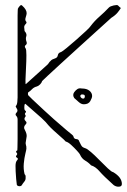

<svg xmlns="http://www.w3.org/2000/svg" viewBox="-20 -720 491 742"><path d="M64 -4Q61 0 54 -0.5Q47 -1 45 -6Q44 -13 42.5 -28Q41 -43 40.5 -57.5Q40 -72 40 -79Q40 -86 41.5 -92Q43 -98 48 -103Q51 -108 45 -111Q39 -114 44 -120Q49 -125 44 -130Q39 -135 47 -139Q47 -143 47.5 -151Q48 -159 48 -183Q48 -207 48 -258Q48 -267 43 -272Q37 -278 44 -285Q51 -292 44 -302Q43 -303 41.5 -306.5Q40 -310 41 -310Q46 -315 47 -327Q48 -339 48 -343V-536Q48 -588 48 -617.5Q48 -647 48 -660.5Q48 -674 48.5 -679Q49 -684 49 -686Q51 -691 56.5 -697Q62 -703 66 -698Q83 -683 83 -669Q83 -664 79.5 -653.5Q76 -643 80 -638Q85 -633 80 -628Q73 -621 73.5 -614.5Q74 -608 75 -600Q85 -589 81.5 -579.5Q78 -570 83 -557Q85 -550 79 -545.5Q73 -541 79 -533Q82 -529 82 -506.5Q82 -484 80.5 -457.5Q79 -431 78.5 -412Q78 -393 80 -395L161 -468Q166 -472 168.5 -476.5Q171 -481 175 -484Q178 -488 183 -490.5Q188 -493 192 -494Q202 -497 203.5 -506.5Q205 -516 216 -519Q221 -521 238 -535Q255 -549 275.5 -567Q296 -585 312 -600Q328 -615 330 -619Q345 -639 364.5 -656Q384 -673 401 -691Q406 -696 419.5 -699Q433 -702 436 -699Q438 -697 441 -694Q444 -691 447 -689Q443 -682 434.5 -671.5Q426 -661 410 -651Q386 -629 352 -598.5Q318 -568 282 -535Q246 -502 214.5 -473.5Q183 -445 163.5 -426.5Q144 -408 143 -407Q141 -400 135 -394Q129 -388 123 -386Q111 -383 104 -375.5Q97 -368 89 -363Q88 -362 88 -358Q88 -354 89 -352Q93 -348 97 -344Q101 -340 105 -336Q157 -287 188.5 -259Q220 -231 236.5 -217.5Q253 -204 258.5 -199.5Q264 -195 264 -192Q266 -183 275 -182.5Q284 -182 286 -174Q294 -156 298.5 -152.5Q303 -149 310 -147Q317 -145 332 -132Q345 -121 363 -102.5Q381 -84 396.5 -69.5Q412 -55 417 -55Q451 -35 451 -9Q451 1 439.5 1.5Q428 2 419 -5Q380 -40 364.5 -58Q349 -76 332 -81Q322 -92 309 -99.5Q296 -107 289 -123Q288 -126 277.5 -137.5Q267 -149 255 -160Q243 -171 234 -173Q229 -179 215 -191Q201 -203 187 -216Q173 -229 167 -236Q159 -247 140.5 -264Q122 -281 79 -318Q74 -322 74 -303Q74 -301 74.5 -298Q75 -295 77 -293Q83 -289 79 -285Q75 -281 77 -277Q82 -272 76 -266Q72 -259 79 -252Q86 -246 79 -239Q69 -229 76 -218Q84 -203 83 -193Q82 -183 79 -167Q80 -159 80.5 -158Q81 -157 81.5 -155.5Q82 -154 82 -146Q82 -142 78 -126Q74 -110 72 -88.5Q70 -67 75 -47Q79 -43 79 -39.5Q79 -36 79 -31Q79 -24 73.5 -17.5Q68 -11 64 -4ZM304 -317Q294 -317 284.5 -325.5Q275 -334 267 -341Q259 -353 267 -364Q273 -372 279.5 -376Q286 -380 296 -378Q315 -378 325.5 -369.5Q336 -361 336 -349Q336 -342 329 -329.5Q322 -317 304 -317ZM301 -339Q306 -339 307 -343Q308 -347 308 -348Q308 -355 298 -355Q295 -356 291 -352Q290 -348 291 -346Q295 -339 301 -339Z"/></svg>

Font: Sankofa Display
Style: Regular
Weight: 400
Designer: Batsirai Madzonga
Foundry: Batsirai Madzonga
Version: Version 1.000; ttfautohint (v1.8.4.7-5d5b)